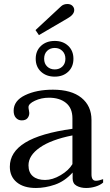

<svg xmlns="http://www.w3.org/2000/svg" viewBox="-20 -927 546 957"><path d="M157 -777 272 -884Q273 -885 285 -896Q297 -907 316 -907Q332 -907 341 -898Q350 -889 350 -877Q350 -854 316 -835L174 -752ZM158 -634Q158 -674 184.5 -698.5Q211 -723 253 -723Q294 -723 320 -698.5Q346 -674 346 -634Q346 -594 320 -569.5Q294 -545 253 -545Q211 -545 184.5 -569.5Q158 -594 158 -634ZM306 -634Q306 -658 291 -673Q276 -688 253 -688Q230 -688 215 -673.5Q200 -659 200 -634Q200 -610 215 -595.5Q230 -581 253 -581Q276 -581 291 -595.5Q306 -610 306 -634ZM29 -96Q29 -169 105.5 -216Q182 -263 341 -285V-337Q341 -388 309 -414Q277 -440 224 -440Q186 -440 154 -425Q122 -410 122 -393Q122 -387 124 -378Q126 -369 126 -364Q126 -349 117 -338Q108 -327 88 -327Q71 -327 59.5 -339.5Q48 -352 48 -375Q48 -425 105 -452.5Q162 -480 244 -480Q336 -480 386 -439.5Q436 -399 436 -329V-58Q436 -26 458 -26Q472 -26 494 -34V-17Q479 -4 456 3Q433 10 409 10Q382 10 362 -1Q342 -12 342 -37V-67Q302 -23 253.5 -6.5Q205 10 159 10Q98 10 63.5 -18.5Q29 -47 29 -96ZM341 -109V-252Q235 -231 178.5 -191.5Q122 -152 122 -103Q122 -67 144 -48.5Q166 -30 205 -30Q242 -30 282.5 -54Q323 -78 341 -109Z"/></svg>

Font: TavirajRegular
Style: Regular
Weight: 400
Designer: Katatrad Team
Foundry: CadsonDemak
Version: Version 1.000